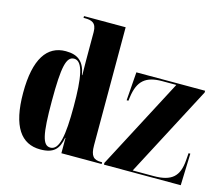

<svg xmlns="http://www.w3.org/2000/svg" viewBox="-107 -903 1229 1055"><g transform="rotate(15 507.5 -375.0)"><path d="M203 10C282 10 307 -24 319 -87H321V0H550V-10H543C502 -10 483 -27 483 -89V-760H246V-750H254C290 -750 320 -743 320 -689V-588C320 -549 320 -505 321 -444H319C306 -517 271 -548 200 -548C94 -548 32 -460 32 -267C32 -75 94 10 203 10ZM563 0H1000L1006 -181H996L993 -141C986 -47 946 -10 843 -10H724L995 -526V-536H604L592 -374H602L605 -396C618 -490 660 -526 754 -526H834L563 -10ZM254 -14C210 -14 196 -72 196 -264C196 -459 210 -520 255 -520C305 -520 320 -429 320 -265C320 -99 305 -14 254 -14Z"/></g></svg>

Font: Noto Serif Display ExtraCondensed Black
Style: Regular
Weight: 900
Width: 2
Designer: Monotype Design Team
Foundry: Monotype Imaging Inc.
Version: Version 2.009